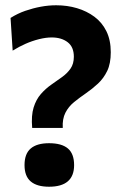

<svg xmlns="http://www.w3.org/2000/svg" viewBox="-20 -695 458 728"><path d="M102 -210Q98 -257 107.5 -287.5Q117 -318 135 -338.5Q153 -359 174.5 -374Q196 -389 215.5 -403Q235 -417 247.5 -435Q260 -453 260 -480Q260 -517 236.5 -535Q213 -553 176 -553Q154 -553 128 -546.5Q102 -540 77 -529Q52 -518 28 -503L20 -627Q47 -644 76 -654Q105 -664 134.5 -669.5Q164 -675 193 -675Q235 -675 272 -664Q309 -653 338 -631.5Q367 -610 383.5 -576.5Q400 -543 400 -497Q400 -454 386.5 -426Q373 -398 351.5 -378Q330 -358 306 -341.5Q282 -325 261 -308Q240 -291 228 -267.5Q216 -244 218 -210ZM166 13Q120 13 96.5 -7Q73 -27 73 -69Q73 -112 96.5 -132Q120 -152 166 -152Q214 -152 237.5 -132Q261 -112 261 -69Q261 13 166 13Z"/></svg>

Font: Bricolage Grotesque 24pt
Style: Bold
Weight: 700
Designer: Mathieu Triay
Foundry: Atelier Triay
Version: Version 1.001;gftools[0.9.33.dev8+g029e19f]